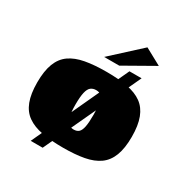

<svg xmlns="http://www.w3.org/2000/svg" viewBox="-154 -725 869 904"><g transform="rotate(30 281.0 -273.0)"><path d="M135 55 374 -461H440L200 55ZM283 7Q216 7 167.5 -2Q119 -11 87 -33.5Q55 -56 39.5 -96.5Q24 -137 24 -199Q24 -261 39.5 -301.5Q55 -342 87 -364.5Q119 -387 167.5 -396Q216 -405 283 -405Q349 -405 397 -396Q445 -387 476 -364.5Q507 -342 522.5 -301.5Q538 -261 538 -199Q538 -137 522.5 -96.5Q507 -56 475.5 -33.5Q444 -11 396 -2Q348 7 283 7ZM283 -92Q301 -92 311 -101.5Q321 -111 325.5 -134Q330 -157 330 -199Q330 -241 325.5 -264.5Q321 -288 311 -297Q301 -306 283 -306Q266 -306 254.5 -297Q243 -288 237.5 -264.5Q232 -241 232 -199Q232 -157 237.5 -134Q243 -111 254.5 -101.5Q266 -92 283 -92ZM237 -460 391 -601 481 -552 319 -460Z"/></g></svg>

Font: Genos Black
Style: Regular
Weight: 900
Designer: Robert E. Leuschke
Foundry: Robert E. Leuschke
Version: Version 1.010